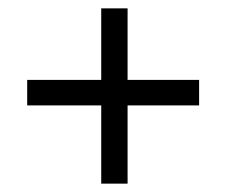

<svg xmlns="http://www.w3.org/2000/svg" viewBox="-20 -543 540 459"><path d="M222 -523H285V-352H456V-291H285V-104H222V-291H45V-352H222Z"/></svg>

Font: Inconsolata
Style: Regular
Weight: 400
Designer: Raph Levien, Kirill Tkachev
Foundry: Cyreal
Version: Version 1.013